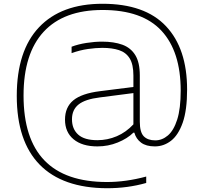

<svg xmlns="http://www.w3.org/2000/svg" viewBox="-20 -769 1082 1019"><path d="M548 230Q312 229 190.5 104.8Q69 -19.5 69 -260Q69 -499.5 187 -624.2Q305 -749 524 -749Q749 -749 861 -630Q973 -511 973 -294Q973 -184.5 949.8 -118.2Q926.5 -52 887.8 -22Q849 8 802 8Q755.5 8 728.8 -12Q702 -32 693 -65H688Q656 -33.5 605 -12.8Q554 8 497 8Q416 8 370.5 -29.8Q325 -67.5 325 -134Q325 -200 369.2 -236.5Q413.5 -273 510 -285L688 -307.5V-368Q688 -427 668.5 -458.8Q649 -490.5 612 -502.8Q575 -515 523 -515Q489.5 -515 447 -509Q404.5 -503 360 -487V-521Q395.5 -534.5 439 -541.2Q482.5 -548 522 -548Q584.5 -548 629.2 -531.8Q674 -515.5 698 -476.5Q722 -437.5 722 -369V-123Q722 -67 743.2 -45.5Q764.5 -24 804 -24Q840.5 -24 871.2 -50.2Q902 -76.5 920.5 -134.5Q939 -192.5 939 -288Q939 -495.5 837 -605.8Q735 -716 524 -716Q318.5 -716 211.8 -600.5Q105 -485 105 -262Q105 197 548 197Q648.5 197 756 168V202Q658 230 548 230ZM362 -136Q362 -84.5 394.8 -54.8Q427.5 -25 497 -25Q550.5 -25 599.8 -46Q649 -67 688 -109V-275L510 -252Q432 -242.5 397 -214.5Q362 -186.5 362 -136Z"/></svg>

Font: Encode Sans Expanded Expanded Thin
Style: Regular
Weight: 100
Width: 7
Designer: Multiple Designers
Foundry: Impallari Type
Version: Version 3.000; ttfautohint (v1.8.3) -l 8 -r 50 -G 200 -x 14 